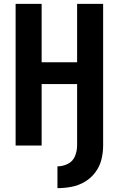

<svg xmlns="http://www.w3.org/2000/svg" viewBox="-20 -755 616 996"><path d="M278 221Q315 221 351.5 214Q388 207 420 188Q452 169 474.5 139Q497 109 506 73Q515 37 515 0V-735H380V-432H196V-735H61V0H196V-319H380V0Q380 28 369 55Q358 82 332 95Q306 108 278 108Z"/></svg>

Font: Iosevka Sparkle Extrabold
Style: Regular
Weight: 800
Designer: Belleve Invis
Foundry: Belleve Invis
Version: Version 4.5.0; ttfautohint (v1.8.3)